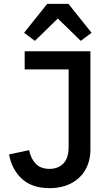

<svg xmlns="http://www.w3.org/2000/svg" viewBox="-20 -964 571 996"><path d="M108 -698H449V-190Q449 -129 423 -83.5Q397 -38 349 -13Q301 12 237 12Q146 12 93.5 -36.5Q41 -85 27 -163L131 -185Q140 -141 165.5 -114.5Q191 -88 237 -88Q282 -88 309 -116Q336 -144 336 -202V-604H108ZM225 -944H335L455 -794L399 -752L280 -868L161 -752L105 -794Z"/></svg>

Font: IBM Plex Sans Medium
Style: Regular
Weight: 500
Designer: Mike Abbink, Paul van der Laan, Pieter van Rosmalen
Foundry: Bold Monday
Version: Version 3.201